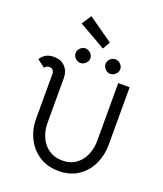

<svg xmlns="http://www.w3.org/2000/svg" viewBox="-185 -1165 1102 1297"><g transform="rotate(20 366.5 -516.5)"><path d="M130 -267V-588Q130 -603 122 -614.5Q114 -626 97 -626Q73 -626 62 -609L7 -650Q17 -670 40.5 -685.5Q64 -701 100 -701Q153 -701 182.5 -669.5Q212 -638 212 -588V-267Q212 -211 233 -164.5Q254 -118 294.5 -90Q335 -62 391 -62Q450 -62 490 -91.5Q530 -121 549.5 -168Q569 -215 569 -267V-683H651V-267Q651 -197 622 -132.5Q593 -68 534.5 -27.5Q476 13 392 13Q311 13 252 -25.5Q193 -64 161.5 -128Q130 -192 130 -267ZM229 -775Q229 -796 245 -812Q261 -828 281 -828Q302 -828 318.5 -812Q335 -796 335 -775Q335 -755 318.5 -739Q302 -723 281 -723Q261 -723 245 -739Q229 -755 229 -775ZM444 -775Q444 -796 460 -812Q476 -828 496 -828Q517 -828 533.5 -812Q550 -796 550 -775Q550 -755 533.5 -739Q517 -723 496 -723Q476 -723 460 -739Q444 -755 444 -775ZM199 -977 244 -1046 422 -921 392 -867Z"/></g></svg>

Font: Bellota
Style: Bold
Weight: 700
Designer: Kemie Guaida
Foundry: Kemie Guaida
Version: Version 4.001